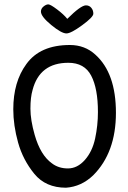

<svg xmlns="http://www.w3.org/2000/svg" viewBox="-20 -875 596 896"><path d="M381 -850Q397 -850 406.5 -838Q416 -826 415.5 -810.5Q415 -795 363 -757Q311 -719 290 -719Q267 -719 219 -758.5Q171 -798 171 -821Q171 -835 183.5 -845Q196 -855 206 -854.5Q216 -854 246.5 -831Q277 -808 294 -787Q357 -850 381 -850ZM306 -665Q376 -665 425 -620Q521 -534 521 -348.5Q521 -163 415 -57Q360 -4 288 1Q193 1 140 -64Q87 -129 64.5 -209.5Q42 -290 42 -365Q42 -493 103 -576Q167 -665 306 -665ZM299 -582Q165 -582 132 -455Q122 -421 122 -368Q122 -315 142 -245Q169 -151 222 -113Q253 -89 297 -89Q341 -89 376 -128.5Q411 -168 424 -229Q437 -290 437 -352Q437 -462 405.5 -522Q374 -582 299 -582Z"/></svg>

Font: Patrick Hand
Style: Regular
Weight: 400
Designer: Patrick Wagesreiter
Foundry: Patrick Wagesreiter
Version: Version 1.003;PS 001.003;hotconv 1.0.70;makeotf.lib2.5.58329